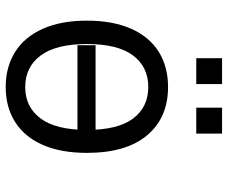

<svg xmlns="http://www.w3.org/2000/svg" viewBox="-82 -696 787 663"><g transform="rotate(90 311.5 -364.5)"><path d="M51.3 -271Q51.3 -360.8 79.4 -424.1Q107.5 -487.3 159.1 -519.3Q210.6 -551.3 280.3 -551.3Q386.5 -551.3 447.2 -479Q507.9 -406.7 507.9 -271Q507.9 -181.2 480.3 -118.4Q452.6 -55.7 401.3 -23.2Q350 9.3 280.3 9.3Q211.2 9.3 159.4 -23.2Q107.5 -55.7 79.4 -118.7Q51.3 -181.8 51.3 -271ZM428.6 -271.4Q428.6 -378.1 389.3 -430.5Q350 -483 280.3 -483Q211.2 -483 171.6 -430.5Q132 -378.1 132 -271.4Q132 -164.9 171.6 -111.5Q211.2 -58.1 280.6 -58.1Q349.7 -58.1 389.2 -111.4Q428.6 -164.7 428.6 -271.4ZM136 -301H493.4V-238.5H136ZM351.9 -737.8H441.3V-648.7H351.9ZM181 -737.8H270.4V-648.7H181Z"/></g></svg>

Font: Min Sans VF VF
Style: Regular
Weight: 400
Designer: Jinseong-Kim, NotoSansCJK, Nunito
Foundry: Jinseong-Kim
Version: Version 1.420;Glyphs 3.1.2 (3151)